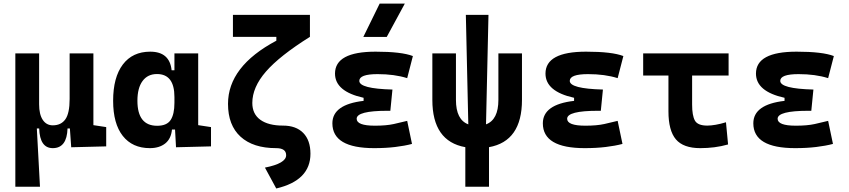

<svg xmlns="http://www.w3.org/2000/svg" viewBox="-20 -815 4728 1069"><path d="M273.9 9.8Q201.7 9.8 198.2 -99.6H185.1L202.6 224.6H65.4V-517.6H197.8V-234.4Q197.8 -178.2 218 -147.7Q238.3 -117.2 273.9 -117.2Q320.3 -117.2 344 -150.9Q367.7 -184.6 367.7 -263.7V-517.6H500V-118.2L571.3 -107.4V0L376.5 4.9L369.1 -99.6H356Q352.5 9.8 273.9 9.8Z M814.5 9.8Q717.3 9.8 663.6 -58.3Q609.9 -126.5 609.9 -253.9Q609.9 -384.3 663.8 -455.8Q717.8 -527.3 816.4 -527.3Q924.8 -527.3 935.5 -423.8H951.2V-517.6H1083.5V-118.2L1154.8 -107.4V0L960 4.9L954.6 -93.8H937.5Q932.6 -42 899.7 -16.1Q866.7 9.8 814.5 9.8ZM951.2 -242.7V-274.9Q951.2 -402.8 854 -402.8Q802.2 -402.8 773.7 -364Q745.1 -325.2 745.1 -253.9Q745.1 -114.7 855 -114.7Q908.7 -114.7 929.9 -146.7Q951.2 -178.7 951.2 -242.7Z M1518.1 234.4 1455.1 118.2Q1573.2 94.7 1573.2 49.3Q1573.2 9.8 1517.1 9.8Q1389.2 9.8 1319.3 -54Q1249.5 -117.7 1249.5 -236.8Q1249.5 -445.3 1518.6 -588.4V-609.9H1276.9V-732.4H1705.6V-609.9Q1536.6 -503.9 1460.7 -416.5Q1384.8 -329.1 1384.8 -241.7Q1384.8 -180.2 1429.7 -147.9Q1474.6 -115.7 1555.7 -115.7Q1628.4 -115.7 1668.5 -74.7Q1708.5 -33.7 1708.5 41Q1708.5 189.9 1518.1 234.4Z M2063.5 9.8Q1830.6 9.8 1830.6 -128.4Q1830.6 -233.4 2004.4 -253.4V-270.5Q1845.2 -305.7 1845.2 -405.3Q1845.2 -527.3 2071.3 -527.3Q2215.8 -527.3 2278.8 -502.9L2247.1 -379.9Q2176.3 -402.3 2082 -402.3Q1980.5 -402.3 1980.5 -364.7Q1980.5 -321.3 2165 -316.4L2153.3 -198.2H2137.7Q1965.8 -198.2 1965.8 -153.8Q1965.8 -115.2 2067.4 -115.2Q2130.9 -115.2 2172.6 -124.5Q2214.4 -133.8 2247.1 -142.1L2273.9 -13.7Q2233.4 -2.9 2180.4 3.4Q2127.4 9.8 2063.5 9.8ZM2002.9 -609.4 2093.8 -794.9H2233.9L2133.3 -609.4Z M2570.8 224.6V4.4Q2387.2 -28.3 2387.2 -258.8V-517.6H2518.6V-258.8Q2518.6 -148.4 2587.4 -122.6L2573.7 -732.4H2699.7L2686 -122.6Q2754.9 -148.4 2754.9 -258.8V-517.6H2886.2V-258.8Q2886.2 -28.3 2702.6 4.4V224.6Z M3235.4 9.8Q3002.4 9.8 3002.4 -128.4Q3002.4 -233.4 3176.3 -253.4V-270.5Q3017.1 -305.7 3017.1 -405.3Q3017.1 -527.3 3243.2 -527.3Q3387.7 -527.3 3450.7 -502.9L3418.9 -379.9Q3348.1 -402.3 3253.9 -402.3Q3152.3 -402.3 3152.3 -364.7Q3152.3 -321.3 3336.9 -316.4L3325.2 -198.2H3309.6Q3137.7 -198.2 3137.7 -153.8Q3137.7 -115.2 3239.3 -115.2Q3302.7 -115.2 3344.5 -124.5Q3386.2 -133.8 3418.9 -142.1L3445.8 -13.7Q3405.3 -2.9 3352.3 3.4Q3299.3 9.8 3235.4 9.8Z M3878.9 9.8Q3784.7 9.8 3743.2 -39.1Q3701.7 -87.9 3701.7 -195.3V-394.5H3561V-517.6H4036.6V-394.5H3833.5V-232.9Q3833.5 -171.4 3849.1 -143.6Q3864.7 -115.7 3918 -115.7Q3938 -115.7 3965.1 -120.4Q3992.2 -125 4022 -134.3L4033.7 -10.7Q3996.1 0 3957.3 4.9Q3918.5 9.8 3878.9 9.8Z M4407.2 9.8Q4174.3 9.8 4174.3 -128.4Q4174.3 -233.4 4348.1 -253.4V-270.5Q4189 -305.7 4189 -405.3Q4189 -527.3 4415 -527.3Q4559.6 -527.3 4622.6 -502.9L4590.8 -379.9Q4520 -402.3 4425.8 -402.3Q4324.2 -402.3 4324.2 -364.7Q4324.2 -321.3 4508.8 -316.4L4497.1 -198.2H4481.4Q4309.6 -198.2 4309.6 -153.8Q4309.6 -115.2 4411.1 -115.2Q4474.6 -115.2 4516.4 -124.5Q4558.1 -133.8 4590.8 -142.1L4617.7 -13.7Q4577.1 -2.9 4524.2 3.4Q4471.2 9.8 4407.2 9.8Z"/></svg>

Font: Cascadia Code NF
Style: Bold
Weight: 700
Monospace: yes
Designer: Aaron Bell
Foundry: Saja Typeworks
Version: Version 2404.023; ttfautohint (v1.8.4)